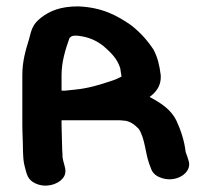

<svg xmlns="http://www.w3.org/2000/svg" viewBox="-20 -639 663 602"><path d="M224 -527C260 -523 283 -511 304 -495C327 -475 348 -455 357 -425L359 -412C360 -408 360 -403 361 -399C360 -398 360 -398 359 -398C350 -393 341 -389 328 -385C295 -374 258 -362 215 -358L186 -355C181 -354 177 -355 173 -355V-403C173 -445 185 -484 198 -520C201 -522 204 -526 207 -526C213 -528 215 -527 224 -527ZM173 -247V-262H347C354 -262 360 -262 366 -261C388 -261 405 -245 415 -235C435 -204 435 -161 448 -125L453 -112C457 -99 466 -89 481 -83C531 -62 585 -98 571 -136L567 -149C564 -156 563 -160 562 -163C558 -199 546 -233 533 -261C517 -294 487 -315 449 -335C471 -351 486 -372 484 -403C480 -435 474 -460 461 -484C441 -514 420 -537 391 -560C349 -589 302 -616 225 -619C170 -619 136 -605 108 -583C83 -563 79 -548 71 -516C60 -480 50 -447 50 -403V-248C50 -222 52 -194 52 -167C53 -145 53 -133 58 -115C64 -92 67 -75 91 -64C123 -49 160 -60 176 -79C195 -101 179 -121 176 -147C176 -152 176 -160 175 -170C175 -192 173 -222 173 -247Z"/></svg>

Font: Blanket
Style: Sik
Weight: 700
Foundry: Cannot Into Space Fonts
Version: Version 0.9